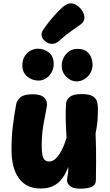

<svg xmlns="http://www.w3.org/2000/svg" viewBox="-20 -1117 662 1151"><path d="M222 13Q178 13 145.5 -3.5Q113 -20 91.5 -50.5Q70 -81 59.5 -123.5Q49 -166 49 -217Q49 -297 57 -361.5Q65 -426 77 -492Q81 -515 102.5 -533.5Q124 -552 175 -552Q225 -552 245.5 -531.5Q266 -511 261 -479Q254 -437 246.5 -402Q239 -367 234.5 -329.5Q230 -292 230 -242Q230 -209 234 -188.5Q238 -168 248 -158.5Q258 -149 275 -149Q293 -149 308.5 -161.5Q324 -174 337 -194.5Q350 -215 361 -240.5Q372 -266 379 -292Q375 -348 374 -402.5Q373 -457 376 -497Q378 -520 399 -536.5Q420 -553 469 -553Q514 -553 534.5 -541Q555 -529 561 -509.5Q567 -490 567 -468Q567 -450 566.5 -431.5Q566 -413 564.5 -394Q563 -375 560 -356Q557 -337 553 -318Q557 -211 556 -147.5Q555 -84 555 -39Q555 -9 531 2.5Q507 14 460 14Q417 14 399.5 -2Q382 -18 382 -34Q382 -44 384 -55.5Q386 -67 388 -82Q390 -97 389 -116Q382 -98 371 -76Q360 -54 341.5 -33.5Q323 -13 294 0Q265 13 222 13ZM211 -634Q173 -634 143.5 -658Q114 -682 114 -724Q114 -757 128 -779.5Q142 -802 163.5 -813.5Q185 -825 207 -825Q245 -825 273.5 -802Q302 -779 302 -733Q302 -707 289.5 -684Q277 -661 256 -647.5Q235 -634 211 -634ZM439 -629Q405 -629 377.5 -656.5Q350 -684 350 -724Q350 -747 361 -770Q372 -793 393.5 -808.5Q415 -824 445 -824Q483 -824 502.5 -806.5Q522 -789 528.5 -767Q535 -745 535 -729Q535 -702 521.5 -679Q508 -656 486 -642.5Q464 -629 439 -629ZM291 -854Q270 -854 249.5 -871Q229 -888 229 -910Q229 -918 231.5 -924.5Q234 -931 238 -937Q253 -960 275.5 -988Q298 -1016 321 -1040.5Q344 -1065 359 -1077Q370 -1086 381.5 -1091.5Q393 -1097 405 -1097Q423 -1097 442 -1084Q461 -1071 473.5 -1051.5Q486 -1032 486 -1012Q486 -989 468 -974Q455 -964 415 -936.5Q375 -909 333 -871Q314 -854 291 -854Z"/></svg>

Font: Playpen Sans ExtraBold
Style: Regular
Weight: 800
Designer: Laura Meseguer, Veronika Burian, José Scaglione
Foundry: TypeTogether
Version: Version 1.001